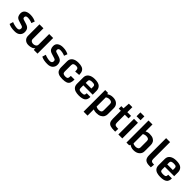

<svg xmlns="http://www.w3.org/2000/svg" viewBox="433 -2546 4552 4552"><g transform="rotate(45 2708.5 -270.0)"><path d="M52.7 -29.8 79.6 -120.1Q121.6 -102.1 167.7 -91.6Q213.9 -81.1 252.4 -81.1Q288.6 -81.1 306.2 -98.4Q323.7 -115.7 323.7 -146Q323.7 -168.9 313.7 -181.9Q303.7 -194.8 279.3 -202.6L164.1 -238.8Q102.1 -258.3 78.9 -296.4Q55.7 -334.5 55.7 -387.2Q55.7 -462.4 108.6 -499Q161.6 -535.6 244.1 -535.6Q311.5 -535.6 358.4 -521.5Q405.3 -507.3 433.6 -491.2L402.3 -408.7Q387.2 -417 362.3 -424.8Q337.4 -432.6 309.3 -437.7Q281.2 -442.9 256.3 -442.9Q214.4 -442.9 198.7 -428.2Q183.1 -413.6 183.1 -387.7Q183.1 -371.1 190.9 -358.6Q198.7 -346.2 218.8 -339.8L327.1 -305.7Q393.6 -284.7 419.4 -247.1Q445.3 -209.5 445.3 -147.9Q445.3 -81.5 398.4 -35.2Q351.6 11.2 257.3 11.2Q190.9 11.2 142.3 1.2Q93.8 -8.8 52.7 -29.8Z M722.2 11.2Q647 11.2 603.3 -32.2Q559.6 -75.7 559.6 -142.1V-524.4H692.4V-163.6Q692.4 -136.2 706.1 -119.9Q719.7 -103.5 740.2 -96.2Q760.7 -88.9 781.2 -88.9Q805.7 -88.9 829.6 -97.2Q853.5 -105.5 869.4 -123.5Q885.3 -141.6 885.3 -170.9V-524.4H1018.1V0H893.1L889.2 -57.6Q873.5 -24.9 825.2 -6.8Q776.9 11.2 722.2 11.2Z M1148.9 -29.8 1175.8 -120.1Q1217.8 -102.1 1263.9 -91.6Q1310.1 -81.1 1348.6 -81.1Q1384.8 -81.1 1402.3 -98.4Q1419.9 -115.7 1419.9 -146Q1419.9 -168.9 1409.9 -181.9Q1399.9 -194.8 1375.5 -202.6L1260.3 -238.8Q1198.2 -258.3 1175 -296.4Q1151.9 -334.5 1151.9 -387.2Q1151.9 -462.4 1204.8 -499Q1257.8 -535.6 1340.3 -535.6Q1407.7 -535.6 1454.6 -521.5Q1501.5 -507.3 1529.8 -491.2L1498.5 -408.7Q1483.4 -417 1458.5 -424.8Q1433.6 -432.6 1405.5 -437.7Q1377.4 -442.9 1352.5 -442.9Q1310.5 -442.9 1294.9 -428.2Q1279.3 -413.6 1279.3 -387.7Q1279.3 -371.1 1287.1 -358.6Q1294.9 -346.2 1314.9 -339.8L1423.3 -305.7Q1489.7 -284.7 1515.6 -247.1Q1541.5 -209.5 1541.5 -147.9Q1541.5 -81.5 1494.6 -35.2Q1447.8 11.2 1353.5 11.2Q1287.1 11.2 1238.5 1.2Q1189.9 -8.8 1148.9 -29.8Z M1861.3 11.2Q1772 11.2 1724.6 -12.5Q1677.2 -36.1 1659.7 -75.2Q1642.1 -114.3 1642.1 -159.7V-369.6Q1642.1 -448.2 1699.2 -491.9Q1756.3 -535.6 1859.4 -535.6Q1930.2 -535.6 1977.8 -518.3Q2025.4 -501 2049.8 -458.7Q2074.2 -416.5 2074.2 -341.3L1949.2 -331.5Q1949.2 -379.4 1942.1 -403.1Q1935.1 -426.8 1916.7 -434.8Q1898.4 -442.9 1864.3 -442.9Q1821.8 -442.9 1798.3 -426.3Q1774.9 -409.7 1774.9 -369.1V-157.2Q1774.9 -115.2 1796.9 -98.6Q1818.8 -82 1864.3 -82Q1898.9 -82 1917.5 -89.4Q1936 -96.7 1942.9 -118.9Q1949.7 -141.1 1949.7 -185.5H2073.7Q2073.7 -113.3 2055.4 -70.1Q2037.1 -26.9 1991 -7.8Q1944.8 11.2 1861.3 11.2Z M2184.6 -164.1V-368.7Q2184.6 -448.7 2245.4 -492.2Q2306.2 -535.6 2408.2 -535.6Q2529.3 -535.6 2580.3 -489.3Q2631.3 -442.9 2631.3 -363.8V-236.8H2317.4V-151.4Q2317.4 -105 2341.3 -93Q2365.2 -81.1 2412.6 -81.1Q2469.2 -81.1 2488.5 -96.9Q2507.8 -112.8 2507.8 -161.1H2630.9Q2630.9 -64 2576.2 -26.4Q2521.5 11.2 2410.2 11.2Q2346.2 11.2 2294.9 -4.6Q2243.7 -20.5 2214.1 -58.6Q2184.6 -96.7 2184.6 -164.1ZM2505.9 -317.9V-379.4Q2505.9 -408.7 2493.4 -422.1Q2481 -435.5 2459.7 -439.2Q2438.5 -442.9 2411.6 -442.9Q2371.6 -442.9 2344.5 -430.9Q2317.4 -418.9 2317.4 -377V-317.9Z M2763.2 200.2V-524.4H2856L2869.1 -490.2Q2895 -509.3 2932.1 -522.5Q2969.2 -535.6 3015.6 -535.6Q3107.9 -535.6 3159.7 -489Q3211.4 -442.4 3211.4 -366.7V-159.2Q3211.4 -114.3 3188.5 -75.4Q3165.5 -36.6 3117.9 -12.7Q3070.3 11.2 2996.1 11.2Q2964.8 11.2 2939.9 5.6Q2915 0 2896 -8.3V200.2ZM2984.9 -81.1Q3030.3 -81.1 3054.4 -98.6Q3078.6 -116.2 3078.6 -156.2V-368.7Q3078.6 -408.2 3054.9 -425.5Q3031.2 -442.9 2989.3 -442.9Q2957.5 -442.9 2932.4 -432.4Q2907.2 -421.9 2896 -410.6V-104Q2908.2 -96.2 2930.4 -88.6Q2952.6 -81.1 2984.9 -81.1Z M3372.6 -169.4V-439.9H3303.2V-524.4H3376.5L3388.7 -692.9H3505.4V-524.4H3629.9V-439.9H3505.4V-179.2Q3505.4 -130.4 3526.6 -111.6Q3547.9 -92.8 3607.9 -92.8H3633.3L3628.4 5.9H3592.3Q3513.2 5.9 3464.8 -9.8Q3416.5 -25.4 3394.5 -63.7Q3372.6 -102.1 3372.6 -169.4Z M3729 -524.4H3861.3V0H3729ZM3728 -739.7H3861.8V-610.4H3728Z M4241.7 11.2Q4198.7 11.2 4164.3 -2Q4129.9 -15.1 4104.5 -31.7L4091.3 0H4000V-740.2H4132.8V-507.8Q4156.7 -520.5 4184.1 -528.1Q4211.4 -535.6 4244.6 -535.6Q4320.8 -535.6 4366 -512.2Q4411.1 -488.8 4430.7 -450.4Q4450.2 -412.1 4450.2 -367.7V-160.6Q4450.2 -84 4393.8 -36.4Q4337.4 11.2 4241.7 11.2ZM4219.7 -82Q4262.7 -82 4290 -100.1Q4317.4 -118.2 4317.4 -157.7V-370.1Q4317.4 -409.2 4293.9 -426Q4270.5 -442.9 4226.1 -442.9Q4190.4 -442.9 4165.5 -432.9Q4140.6 -422.9 4132.8 -418.5V-105.5Q4163.6 -82 4219.7 -82Z M4590.8 -172.4V-739.7H4723.6V-174.3Q4723.6 -131.3 4743.9 -112.1Q4764.2 -92.8 4817.4 -92.8H4834L4823.7 5.9H4768.1Q4680.7 5.9 4635.7 -33.9Q4590.8 -73.7 4590.8 -172.4Z M4917 -164.1V-368.7Q4917 -448.7 4977.8 -492.2Q5038.6 -535.6 5140.6 -535.6Q5261.7 -535.6 5312.7 -489.3Q5363.8 -442.9 5363.8 -363.8V-236.8H5049.8V-151.4Q5049.8 -105 5073.7 -93Q5097.7 -81.1 5145 -81.1Q5201.7 -81.1 5220.9 -96.9Q5240.2 -112.8 5240.2 -161.1H5363.3Q5363.3 -64 5308.6 -26.4Q5253.9 11.2 5142.6 11.2Q5078.6 11.2 5027.3 -4.6Q4976.1 -20.5 4946.5 -58.6Q4917 -96.7 4917 -164.1ZM5238.3 -317.9V-379.4Q5238.3 -408.7 5225.8 -422.1Q5213.4 -435.5 5192.1 -439.2Q5170.9 -442.9 5144 -442.9Q5104 -442.9 5076.9 -430.9Q5049.8 -418.9 5049.8 -377V-317.9Z"/></g></svg>

Font: Monda
Style: Bold
Weight: 700
Designer: Vernon Adams
Foundry: Vernon Adams
Version: Version 2.100; ttfautohint (v1.8.3)